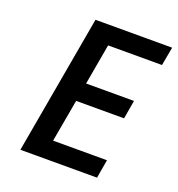

<svg xmlns="http://www.w3.org/2000/svg" viewBox="-127 -800 836 904"><g transform="rotate(20 291.0 -348.0)"><path d="M295 -603 259 -399H499L483 -306H243L205 -93H475L459 0H75L198 -696H582L565 -603Z"/></g></svg>

Font: Fz Poppins Med
Style: Italic
Weight: 500
Italic angle: -10°
Designer: Ninad Kale (Devanagari), Jonny Pinhorn (Latin)
Foundry: Indian Type Foundry
Version: Vit hóa bi Vntype.Com & FontZin.Com